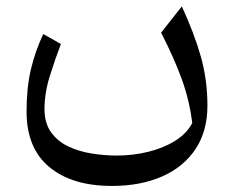

<svg xmlns="http://www.w3.org/2000/svg" viewBox="-20 -349 744 611"><path d="M591.8 42.5Q583 -29.3 558.8 -96.2Q534.7 -163.1 492.7 -245.1L558.6 -328.6Q597.7 -244.1 618.9 -169.7Q640.1 -95.2 640.1 -12.7Q640.1 68.8 601.8 126Q563.5 183.1 495.1 212.9Q426.8 242.7 335.9 242.7Q209.5 242.7 137 182.6Q64.5 122.6 64.5 5.9Q64.5 -68.8 78.1 -127.4Q91.8 -186 117.7 -240.7L173.8 -209Q155.8 -162.1 138.7 -107.7Q121.6 -53.2 121.6 -2Q121.6 43 142.6 72Q163.6 101.1 197.8 117.2Q231.9 133.3 272.5 139.6Q313 146 352.1 146Q403.8 146 452.1 134Q500.5 122.1 537.6 98.9Q574.7 75.7 591.8 42.5Z"/></svg>

Font: Pinar-DS2-FD Regular
Style: Regular
Weight: 400
Designer: Amin Abedi
Version: Version 2.000